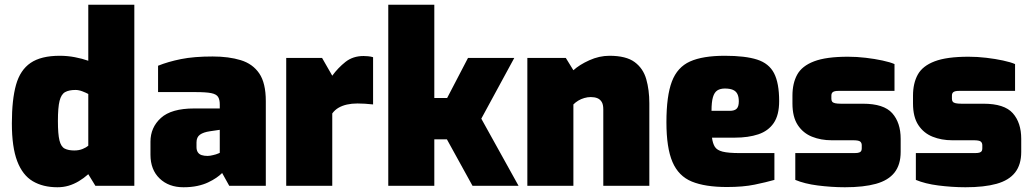

<svg xmlns="http://www.w3.org/2000/svg" viewBox="-20 -783 4349 809"><path d="M222 6Q161 6 118 -19.5Q75 -45 52.5 -104Q30 -163 30 -263Q30 -363 47.5 -425.5Q65 -488 109 -518Q153 -548 232 -548Q264 -548 295.5 -542Q327 -536 352 -527V-763H546V0H382L352 -49Q333 -32 312 -19.5Q291 -7 269 -0.5Q247 6 222 6ZM293 -149Q313 -149 328.5 -155.5Q344 -162 352 -169V-387Q343 -392 327.5 -398Q312 -404 298 -404Q271 -404 254.5 -395Q238 -386 231 -358Q224 -330 224 -273Q224 -218 230.5 -191.5Q237 -165 252.5 -157Q268 -149 293 -149Z M753 6Q691 6 652.5 -31Q614 -68 614 -131V-186Q614 -246 658 -286Q702 -326 798 -326H906V-343Q906 -363 899 -374.5Q892 -386 870.5 -390.5Q849 -395 803 -395H646V-506Q688 -523 742.5 -534Q797 -545 876 -545Q944 -545 994.5 -529.5Q1045 -514 1072.5 -473.5Q1100 -433 1100 -357V0H946L916 -54Q906 -44 891.5 -34Q877 -24 857 -14.5Q837 -5 811 0.5Q785 6 753 6ZM855 -126Q860 -126 866 -127Q872 -128 878 -129.5Q884 -131 889.5 -132.5Q895 -134 899 -136Q903 -138 906 -139V-236L865 -230Q837 -226 822.5 -215.5Q808 -205 808 -183V-163Q808 -150 813.5 -141.5Q819 -133 829.5 -129.5Q840 -126 855 -126Z M1186 0V-539H1337L1380 -464Q1404 -497 1435.5 -522Q1467 -547 1512 -547Q1520 -547 1531 -546Q1542 -545 1552 -542V-343Q1535 -345 1517.5 -346Q1500 -347 1486 -347Q1462 -347 1442 -342.5Q1422 -338 1406.5 -329Q1391 -320 1380 -305V0Z M1616 0V-763H1810V-370H1864L1952 -539H2147L2008 -283L2165 0H1971L1863 -196H1810V0Z M2202 0V-539H2364L2396 -487Q2421 -510 2463 -529Q2505 -548 2548 -548Q2618 -548 2654 -521.5Q2690 -495 2703 -449.5Q2716 -404 2716 -348V0H2522V-322Q2522 -343 2515 -354Q2508 -365 2496.5 -369.5Q2485 -374 2469 -374Q2456 -374 2442 -370Q2428 -366 2416.5 -359Q2405 -352 2396 -343V0Z M3043 5Q2951 5 2895 -18Q2839 -41 2813.5 -100.5Q2788 -160 2788 -268Q2788 -379 2811 -439.5Q2834 -500 2887.5 -524Q2941 -548 3034 -548Q3120 -548 3170 -532Q3220 -516 3241.5 -474.5Q3263 -433 3263 -357Q3263 -298 3240 -264.5Q3217 -231 3175 -217Q3133 -203 3076 -203H2980Q2983 -179 2992 -164.5Q3001 -150 3025 -144Q3049 -138 3096 -138H3243V-25Q3208 -15 3159.5 -5Q3111 5 3043 5ZM2978 -316H3055Q3075 -316 3084 -325Q3093 -334 3093 -356Q3093 -375 3087 -387Q3081 -399 3068 -404.5Q3055 -410 3034 -410Q3015 -410 3002.5 -402Q2990 -394 2984 -373.5Q2978 -353 2978 -316Z M3540 6Q3511 6 3482 4Q3453 2 3425.5 -1.5Q3398 -5 3374 -11Q3350 -17 3331 -25V-138H3581Q3594 -138 3600.5 -140.5Q3607 -143 3609 -147.5Q3611 -152 3611 -158V-171Q3611 -181 3604.5 -186.5Q3598 -192 3574 -192H3484Q3439 -192 3401.5 -207Q3364 -222 3341.5 -256Q3319 -290 3319 -347V-380Q3319 -432 3339 -468.5Q3359 -505 3410 -524.5Q3461 -544 3553 -544Q3590 -544 3628 -539.5Q3666 -535 3698.5 -528Q3731 -521 3749 -513V-400H3512Q3497 -400 3490 -395.5Q3483 -391 3483 -380V-367Q3483 -359 3486.5 -354.5Q3490 -350 3499 -348Q3508 -346 3523 -346H3616Q3704 -346 3739.5 -306Q3775 -266 3775 -198V-143Q3775 -89 3749 -56Q3723 -23 3671 -8.5Q3619 6 3540 6Z M4048 6Q4019 6 3990 4Q3961 2 3933.5 -1.5Q3906 -5 3882 -11Q3858 -17 3839 -25V-138H4089Q4102 -138 4108.5 -140.5Q4115 -143 4117 -147.5Q4119 -152 4119 -158V-171Q4119 -181 4112.5 -186.5Q4106 -192 4082 -192H3992Q3947 -192 3909.5 -207Q3872 -222 3849.5 -256Q3827 -290 3827 -347V-380Q3827 -432 3847 -468.5Q3867 -505 3918 -524.5Q3969 -544 4061 -544Q4098 -544 4136 -539.5Q4174 -535 4206.5 -528Q4239 -521 4257 -513V-400H4020Q4005 -400 3998 -395.5Q3991 -391 3991 -380V-367Q3991 -359 3994.5 -354.5Q3998 -350 4007 -348Q4016 -346 4031 -346H4124Q4212 -346 4247.5 -306Q4283 -266 4283 -198V-143Q4283 -89 4257 -56Q4231 -23 4179 -8.5Q4127 6 4048 6Z"/></svg>

Font: Exo Thin Black
Style: Regular
Weight: 900
Version: Version 2.000